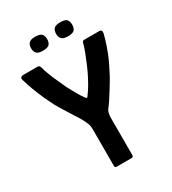

<svg xmlns="http://www.w3.org/2000/svg" viewBox="-197 -921 915 1024"><g transform="rotate(-30 260.5 -409.0)"><path d="M329 -288Q323 -280 320.5 -265.5Q318 -251 318 -240V-11Q318 -6 314.5 -3Q311 0 307 0H215Q204 0 204 -11V-239Q204 -262 193 -285Q182 -308 173 -322Q167 -331 155.5 -349.5Q144 -368 130.5 -389.5Q117 -411 106 -429Q95 -447 91 -455Q64 -508 47 -550Q30 -592 21.5 -619Q13 -646 11 -652Q8 -665 14 -669Q20 -673 28 -673H116Q127 -673 131 -661Q137 -637 147.5 -610Q158 -583 171 -555Q184 -527 195 -502Q209 -476 222 -452.5Q235 -429 250 -408Q256 -399 260 -397.5Q264 -396 271 -408Q278 -418 286 -429.5Q294 -441 302 -455.5Q310 -470 318 -485Q331 -509 345 -541.5Q359 -574 371.5 -606Q384 -638 390 -662Q392 -669 395 -671Q398 -673 405 -673H497Q503 -673 507.5 -669Q512 -665 510 -652Q509 -646 501 -618Q493 -590 476.5 -547Q460 -504 432 -452Q426 -439 413.5 -418Q401 -397 386 -372.5Q371 -348 356 -325.5Q341 -303 329 -288ZM234 -775Q234 -754 223.5 -743Q213 -732 183 -732Q157 -732 146 -743Q135 -754 135 -775Q135 -796 146 -807Q157 -818 183 -818Q213 -818 223.5 -807Q234 -796 234 -775ZM388 -775Q388 -754 378 -743Q368 -732 338 -732Q311 -732 300 -743Q289 -754 289 -775Q289 -796 300 -807Q311 -818 338 -818Q368 -818 378 -807Q388 -796 388 -775Z"/></g></svg>

Font: Glory SemiBold
Style: Regular
Weight: 600
Designer: Robert Leuschke
Foundry: Robert Leuschke
Version: Version 1.011